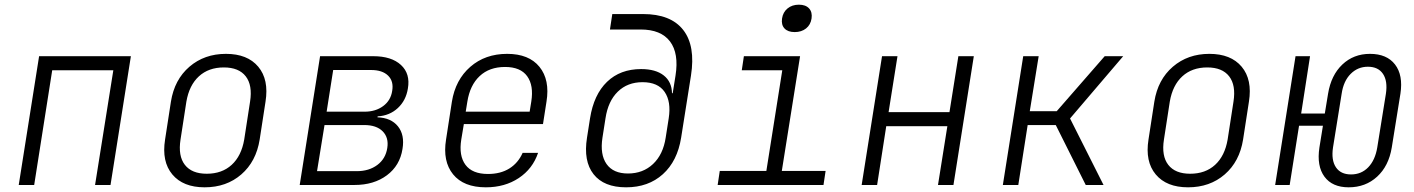

<svg xmlns="http://www.w3.org/2000/svg" viewBox="-20 -790 6040 820"><path d="M60 0 147 -550H539L452 0H386L464 -490H203L126 0Z M854 10Q762 10 716 -45Q670 -100 685 -194L710 -356Q725 -450 789 -505Q853 -560 945 -560Q1037 -560 1083 -505Q1129 -450 1114 -356L1089 -194Q1074 -100 1010.5 -45Q947 10 854 10ZM863 -48Q928 -48 969.5 -86Q1011 -124 1023 -194L1048 -356Q1059 -426 1029.5 -464Q1000 -502 936 -502Q871 -502 829.5 -464Q788 -426 776 -356L751 -194Q740 -124 769.5 -86Q799 -48 863 -48Z M1260 0 1347 -550H1574Q1652 -550 1692.5 -512.5Q1733 -475 1722 -412Q1714 -361 1679 -328.5Q1644 -296 1593 -293L1592 -289Q1650 -287 1679.5 -250.5Q1709 -214 1699 -154Q1688 -83 1632.5 -41.5Q1577 0 1494 0ZM1375 -313H1537Q1584 -313 1616.5 -337Q1649 -361 1655 -402Q1662 -443 1637.5 -467Q1613 -491 1565 -491H1403ZM1334 -59H1504Q1556 -59 1591.5 -85.5Q1627 -112 1634 -158Q1641 -202 1614.5 -229Q1588 -256 1535 -256H1366Z M2055 10Q1960 10 1915 -45.5Q1870 -101 1885 -194L1910 -356Q1925 -449 1988.5 -504.5Q2052 -560 2146 -560Q2239 -560 2284 -504.5Q2329 -449 2314 -356L2299 -260H1961L1950 -194Q1939 -125 1968 -86Q1997 -47 2064 -47Q2118 -47 2155.5 -70.5Q2193 -94 2212 -137H2278Q2255 -69 2195.5 -29.5Q2136 10 2055 10ZM1969 -313H2242L2249 -356Q2260 -425 2231.5 -464.5Q2203 -504 2137 -504Q2070 -504 2028.5 -465Q1987 -426 1976 -356Z M2654 10Q2559 10 2515 -46Q2471 -102 2487 -202L2500 -285Q2516 -386 2572.5 -440.5Q2629 -495 2718 -495Q2780 -495 2814.5 -468Q2849 -441 2850 -392H2853L2865 -467Q2880 -562 2841.5 -613Q2803 -664 2716 -664H2585L2595 -730H2726Q2845 -730 2898 -662Q2951 -594 2931 -467L2889 -202Q2873 -102 2811 -46Q2749 10 2654 10ZM2662 -49Q2726 -49 2769 -89.5Q2812 -130 2823 -202L2836 -285Q2847 -356 2818.5 -397.5Q2790 -439 2724 -439Q2660 -439 2618.5 -398.5Q2577 -358 2566 -285L2553 -202Q2542 -130 2570.5 -89.5Q2599 -49 2662 -49Z M3045 0 3054 -60H3253L3321 -490H3148L3157 -550H3397L3319 -60H3506L3497 0ZM3374 -653Q3345 -653 3330.5 -668.5Q3316 -684 3320 -711Q3324 -738 3343.5 -754Q3363 -770 3392 -770Q3421 -770 3435.5 -754Q3450 -738 3446 -711Q3442 -684 3422.5 -668.5Q3403 -653 3374 -653Z M3660 0 3747 -550H3813L3775 -311H4035L4073 -550H4139L4052 0H3986L4026 -251H3765L3726 0Z M4263 0 4350 -550H4416L4378 -315H4493L4698 -550H4777L4550 -284L4693 0H4617L4489 -256H4369L4329 0Z M5054 10Q4962 10 4916 -45Q4870 -100 4885 -194L4910 -356Q4925 -450 4989 -505Q5053 -560 5145 -560Q5237 -560 5283 -505Q5329 -450 5314 -356L5289 -194Q5274 -100 5210.5 -45Q5147 10 5054 10ZM5063 -48Q5128 -48 5169.5 -86Q5211 -124 5223 -194L5248 -356Q5259 -426 5229.5 -464Q5200 -502 5136 -502Q5071 -502 5029.5 -464Q4988 -426 4976 -356L4951 -194Q4940 -124 4969.5 -86Q4999 -48 5063 -48Z M5740 10Q5670 10 5636.5 -35.5Q5603 -81 5615 -160L5630 -253H5528L5488 0H5426L5513 -550H5575L5537 -305H5638L5652 -390Q5665 -469 5713 -514.5Q5761 -560 5831 -560Q5903 -560 5938 -514.5Q5973 -469 5961 -390L5924 -160Q5911 -81 5861.5 -35.5Q5812 10 5740 10ZM5750 -45Q5794 -45 5823.5 -75.5Q5853 -106 5862 -160L5899 -390Q5907 -444 5886.5 -474.5Q5866 -505 5822 -505Q5779 -505 5748.5 -474.5Q5718 -444 5710 -390L5673 -160Q5665 -106 5685.5 -75.5Q5706 -45 5750 -45Z"/></svg>

Font: NKDuy Mono ExtraLight
Style: Italic
Weight: 200
Italic angle: -9°
Monospace: yes
Designer: NKDuy
Foundry: NKDuy
Version: Version 2.251; ttfautohint (v1.8.4.7-5d5b)